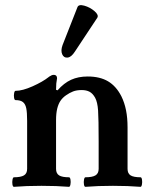

<svg xmlns="http://www.w3.org/2000/svg" viewBox="-20 -722 587 746"><path d="M40.5 -333Q36.1 -333 34.7 -342Q33.2 -351.1 34.9 -360.1Q36.6 -369.1 40.5 -369.1Q67.4 -369.1 106.7 -386.7Q146 -404.3 168.9 -422.4L170.4 -423.8Q176.3 -427.7 180.4 -429.4Q184.6 -431.2 189.5 -431.2Q195.3 -431.2 198.5 -427.7Q201.7 -424.3 201.7 -418Q199.7 -407.7 198.7 -397.5Q197.8 -387.2 197.8 -373L203.6 -371.1Q228.5 -399.4 256.3 -412.1Q284.2 -424.8 320.8 -424.8Q368.2 -424.8 399.9 -406Q431.6 -387.2 451.7 -347.7Q463.9 -322.8 469.7 -293.5Q475.6 -264.2 475.6 -227.1V-69.8H363.3V-172.9Q363.3 -259.8 361.1 -292.5Q358.9 -325.2 349.6 -342.3Q340.3 -358.9 327.9 -365.5Q315.4 -372.1 297.4 -372.1Q277.8 -372.1 263.9 -366.7Q250 -361.3 236.3 -351.6Q223.6 -342.8 215.3 -330.8Q207 -318.8 202.4 -300.3Q197.8 -281.7 197.8 -254.9V-69.8H85.4V-252.4Q85.4 -284.7 82 -301.3Q78.6 -317.9 69.1 -325.4Q59.6 -333 40.5 -333ZM34.2 -33.2Q60.5 -33.2 73 -40.5Q85.4 -47.9 85.4 -65.9V-98.6H197.8V-65.9Q197.8 -47.9 209.7 -40.5Q221.7 -33.2 248 -33.2Q252.4 -33.2 253.9 -23.9Q255.4 -14.6 253.7 -5.4Q252 3.9 248 3.9Q200.7 0 141.1 0Q81.5 0 34.2 3.9Q29.8 3.9 28.3 -5.4Q26.9 -14.6 28.6 -23.9Q30.3 -33.2 34.2 -33.2ZM312 -33.2Q338.4 -33.2 350.8 -40.5Q363.3 -47.9 363.3 -65.9V-98.6H475.6V-65.9Q475.6 -47.9 487.5 -40.5Q499.5 -33.2 525.9 -33.2Q530.3 -33.2 531.7 -23.9Q533.2 -14.6 531.5 -5.4Q529.8 3.9 525.9 3.9Q478.5 0 418.9 0Q359.4 0 312 3.9Q307.6 3.9 306.2 -5.4Q304.7 -14.6 306.4 -23.9Q308.1 -33.2 312 -33.2ZM223.1 -546.9 280.8 -693.8Q285.2 -706.1 307.4 -700Q329.6 -693.8 347.2 -678.7Q364.7 -663.6 357.9 -652.8L271 -521.5Q257.3 -500 242.7 -498.3Q228 -496.6 221.7 -511Q215.3 -525.4 223.1 -546.9Z"/></svg>

Font: Junicode Two Beta VF
Style: Regular
Weight: 400
Designer: Peter S. Baker
Foundry: Briery Creek Software
Version: Version 1.031 beta; ttfautohint (v1.8.1.43-b0c9)